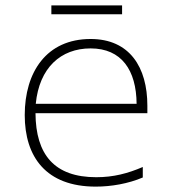

<svg xmlns="http://www.w3.org/2000/svg" viewBox="-20 -684 640 714"><path d="M171 -631H434V-664H171ZM336 10C394 10 457 -1 511 -24V-63C455 -39 402 -25 338 -25C182 -25 113 -109 112 -263H528V-291C528 -434 462 -539 317 -539C153 -539 72 -416 72 -256C72 -101 151 10 336 10ZM488 -298H113C126 -432 206 -504 317 -504C432 -504 487 -423 488 -298Z"/></svg>

Font: Noto Sans Mono ExtraLight
Style: Regular
Weight: 200
Designer: Monotype Design Team
Foundry: Monotype Imaging Inc.
Version: Version 2.014